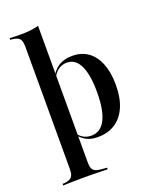

<svg xmlns="http://www.w3.org/2000/svg" viewBox="-151 -718 799 991"><g transform="rotate(-20 249.0 -222.5)"><path d="M132.3 183.9Q104.8 183.9 79.4 184.7Q54 185.5 21.8 186.3V177.4L34.7 176.6Q62.1 173.4 72.6 160.9Q83.1 148.4 83.1 117.7V-207.3H181.5V117.7Q181.5 138.7 186.3 150.4Q191.1 162.1 203.2 167.7Q215.3 173.4 236.3 175L266.1 177.4V186.3Q240.3 185.5 218.1 185.1Q196 184.7 175.4 184.3Q154.8 183.9 132.3 183.9ZM293.5 -426.6Q344.4 -426.6 380.2 -400.8Q416.1 -375 435.5 -326.2Q454.8 -277.4 454.8 -208.9Q454.8 -138.7 433.5 -89.1Q412.1 -39.5 372.2 -13.3Q332.3 12.9 275.8 12.9Q233.9 12.9 206.5 -4.8Q179 -22.6 171 -41.9L173.4 -47.6Q180.6 -31.5 200.4 -18.5Q220.2 -5.6 247.6 -5.6Q298.4 -5.6 324.6 -56.9Q350.8 -108.1 350.8 -207.3Q350.8 -301.6 327 -352.4Q303.2 -403.2 255.6 -403.2Q226.6 -403.2 205.6 -386.7Q184.7 -370.2 172.6 -340.3L169.4 -345.2Q182.3 -382.3 214.1 -404.4Q246 -426.6 293.5 -426.6ZM83.1 -207.3V-554.8Q83.1 -584.7 72.6 -597.2Q62.1 -609.7 33.1 -612.9L21.8 -613.7V-622.6Q41.9 -621.8 55.2 -621.4Q68.5 -621 82.3 -621Q110.5 -621 135.1 -623.8Q159.7 -626.6 181.5 -632.3V-622.6V-207.3Z"/></g></svg>

Font: Playfair 144pt SemiCondensed SemiBold
Style: Regular
Weight: 600
Width: 4
Designer: Claus Eggers Sørensen
Foundry: Claus Eggers Sørensen
Version: Version 2.203